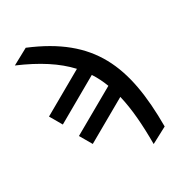

<svg xmlns="http://www.w3.org/2000/svg" viewBox="-223 -916 1192 1278"><g transform="rotate(-30 373.5 -277.5)"><path d="M165.5 -767.8 44 -701.7C197.1 -636 309.3 -563.6 390.6 -475.9L70.7 -293.7L123.9 -201.7L456 -391.3C479.8 -354.8 499.3 -315.7 515.3 -273.4L178.6 -82L231.9 9.9L547.2 -169.7C573.2 -61.8 582.7 64.3 582.7 213.1L704.5 148.4C704.5 -320 589.5 -591.6 165.5 -767.8Z"/></g></svg>

Font: Margiela Sans Semi Bold
Style: Regular
Weight: 600
Designer: Stefan Endress, Andreas Faust
Version: Version 1.100;FEAKit 1.0